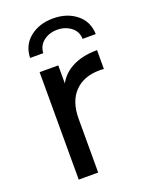

<svg xmlns="http://www.w3.org/2000/svg" viewBox="-140 -816 691 890"><g transform="rotate(-20 205.0 -371.5)"><path d="M91 0V-530H183V-386L174 -422Q196 -477 248 -506Q300 -535 376 -535V-442Q370 -443 364.5 -443Q359 -443 354 -443Q277 -443 232 -397Q187 -351 187 -264V0ZM72 -607Q74 -670 120 -706.5Q166 -743 234 -743Q302 -743 348 -706.5Q394 -670 396 -607H331Q330 -644 301.5 -665.5Q273 -687 234 -687Q195 -687 167 -665.5Q139 -644 137 -607Z"/></g></svg>

Font: MOST Montserrat Medium
Style: Regular
Weight: 500
Designer: Julieta Ulanovsky
Foundry: Julieta Ulanovsky
Version: Version 8.000;March 11, 2024;FontCreator 15.0.0.2926 64-bit